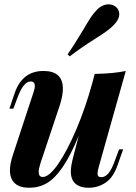

<svg xmlns="http://www.w3.org/2000/svg" viewBox="-20 -862 637 896"><path d="M24.4 0ZM554.7 -165 527.8 -88.9Q508.3 -33.7 472.9 -9.8Q437.5 14.2 393.6 14.2Q339.4 14.2 319.8 -20Q310.5 -37.1 310.5 -61.5Q310.5 -85.9 320.8 -126L347.7 -229Q308.6 -134.8 272.2 -81.8Q235.8 -28.8 198.7 -7.3Q161.6 14.2 116.2 14.2Q71.8 14.2 49.1 -6.8Q26.4 -27.8 26.4 -67.4Q26.4 -97.7 39.6 -137.2L136.7 -432.1Q142.6 -449.7 142.6 -460.4Q142.6 -481.9 123 -481.9Q88.9 -481.9 60.5 -403.3L42.5 -355H23.9L48.8 -428.2Q84 -530.8 183.1 -530.8Q273.4 -530.8 273.4 -448.2Q273.4 -415.5 259.3 -371.6L169.4 -102.1Q160.6 -75.2 160.6 -59.6Q160.6 -36.1 179.7 -36.1Q209.5 -36.1 251.7 -97.2Q293.9 -158.2 336.7 -259.3Q379.4 -360.4 410.6 -474.1L421.9 -517.1Q509.8 -518.6 566.9 -530.8L441.4 -85Q435.1 -63 435.1 -52.2Q435.1 -35.2 452.6 -35.2Q470.7 -35.2 486.1 -53.2Q501.5 -71.3 516.6 -113.8L535.6 -165ZM370.6 -726.6Q391.6 -762.7 404.1 -781.5Q416.5 -800.3 432.1 -815.9Q443.4 -828.1 458 -835Q472.7 -841.8 486.8 -841.8Q507.8 -841.8 523.4 -827.6Q536.6 -814.5 536.6 -796.9Q536.6 -770 507.8 -742.2Q493.7 -728 476.3 -715.6Q459 -703.1 424.3 -681.2Q354 -636.7 305.7 -599.1L295.4 -608.4Q322.8 -647 370.6 -726.6Z"/></svg>

Font: TypoPRO Playfair Display
Style: Bold Italic
Weight: 700
Italic angle: -14.9847°
Designer: Claus Eggers Sørensen
Foundry: Claus Eggers Sørensen
Version: Version 1.004;PS 001.004;hotconv 1.0.70;makeotf.lib2.5.58329